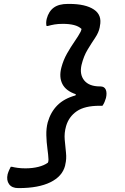

<svg xmlns="http://www.w3.org/2000/svg" viewBox="-20 -790 640 982"><path d="M294 -445Q304 -483 323 -516.5Q342 -550 361.5 -578Q381 -606 392 -627Q394 -631 395 -634.5Q396 -638 397 -642Q382 -656 358 -662Q334 -668 302 -668Q277 -668 259.5 -665Q242 -662 224 -657H218Q214 -673 219 -694Q229 -732 255 -751Q281 -770 327 -770H334Q417 -770 460 -741.5Q503 -713 491 -657L490 -650Q485 -624 466.5 -596.5Q448 -569 428 -536Q408 -503 397 -458Q386 -409 411 -378.5Q436 -348 491 -348H493Q514 -348 521 -331.5Q528 -315 522 -289Q519 -279 515 -269Q511 -259 504 -249H489Q413 -249 372.5 -221Q332 -193 318 -145Q308 -110 311 -75.5Q314 -41 317.5 -9Q321 23 314 51L313 57Q299 112 238 142Q177 172 77 172H73Q41 172 26.5 152Q12 132 19 101Q23 88 27 79.5Q31 71 35 63H41Q52 66 70 68.5Q88 71 110 71Q146 71 176 63.5Q206 56 225 42Q228 36 228 26Q227 3 222.5 -29.5Q218 -62 217 -97.5Q216 -133 224 -164Q239 -217 273.5 -251.5Q308 -286 366 -302L368 -308Q317 -325 299 -360.5Q281 -396 294 -445Z"/></svg>

Font: Recursive Mn Csl St Med
Style: Italic
Weight: 500
Italic angle: -15°
Monospace: yes
Version: Version 1.079;hotconv 1.0.112;makeotfexe 2.5.65598; ttfautoh